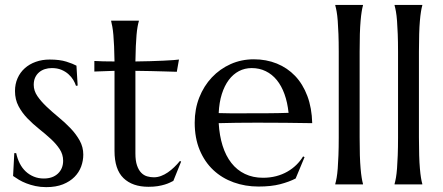

<svg xmlns="http://www.w3.org/2000/svg" viewBox="-20 -750 1802 781"><path d="M295.9 -401.9 289.1 -400.9Q285.6 -412.1 278.1 -424.8Q270.5 -437.5 258.5 -448.2Q246.6 -459 229.7 -466.1Q212.9 -473.1 190.9 -473.1Q175.8 -473.1 162.4 -468.8Q148.9 -464.4 138.9 -455.8Q128.9 -447.3 123 -434.6Q117.2 -421.9 117.2 -404.8Q117.2 -380.9 132.1 -359.1Q147 -337.4 169.4 -316.2Q191.9 -294.9 218 -273.4Q244.1 -252 266.6 -228.5Q289.1 -205.1 304 -178.5Q318.8 -151.9 318.8 -121.1Q318.8 -96.2 310.1 -72.5Q301.3 -48.8 283 -30.3Q264.6 -11.7 236.1 -0.2Q207.5 11.2 168 11.2Q144.5 11.2 124.3 6.8Q104 2.4 87.2 -4.2Q70.3 -10.7 56.9 -18.8Q43.5 -26.9 33.2 -34.2L38.1 -127H45.9Q50.8 -104 60.5 -85Q70.3 -65.9 84.7 -52.5Q99.1 -39.1 117.7 -31.5Q136.2 -23.9 158.2 -23.9Q194.3 -23.9 215.6 -43.9Q236.8 -64 236.8 -96.2Q236.8 -122.1 222.4 -143.8Q208 -165.5 186 -185.5Q164.1 -205.6 138.9 -225.6Q113.8 -245.6 91.8 -268.3Q69.8 -291 55.4 -318.1Q41 -345.2 41 -379.9Q41 -408.2 51.5 -431.9Q62 -455.6 80.8 -472.4Q99.6 -489.3 125.5 -498.5Q151.4 -507.8 182.1 -507.8Q222.7 -507.8 249.8 -499.3Q276.9 -490.7 291 -482.9Z M606 -28.8Q620.6 -28.8 635 -34.2Q649.4 -39.6 662.8 -48.8Q676.3 -58.1 688.7 -70.1Q701.2 -82 711.9 -95.2L716.8 -92.8L685.1 -14.2Q679.2 -11.2 670.7 -7.1Q662.1 -2.9 650.1 0.7Q638.2 4.4 622.1 7.1Q606 9.8 584 9.8Q518.6 9.8 482.2 -25.6Q445.8 -61 445.8 -136.2V-461.9L363.8 -459V-502Q378.9 -501 399.9 -500.5Q420.9 -500 445.8 -500Q445.3 -534.7 444.1 -561.3Q442.9 -587.9 441.2 -607.7Q439.5 -627.4 437 -641.1Q434.6 -654.8 432.1 -664.1V-666H544.9V-664.1Q542 -654.8 539.6 -641.1Q537.1 -627.4 535.4 -607.9Q533.7 -588.4 532.5 -561.8Q531.2 -535.2 530.8 -500Q561.5 -500.5 591.1 -501.2Q620.6 -502 644.8 -503.2Q668.9 -504.4 685.8 -505.6Q702.6 -506.8 708 -507.8L699.2 -458Q674.3 -458.5 647 -459.5Q623.5 -460.4 593.3 -460.9Q563 -461.4 530.8 -461.9V-126Q530.8 -95.7 537.4 -76.9Q543.9 -58.1 554.4 -47.4Q564.9 -36.6 578.4 -32.7Q591.8 -28.8 606 -28.8Z M1031.7 8.8Q977.5 8.8 930.2 -8.3Q882.8 -25.4 847.7 -58.3Q812.5 -91.3 792.2 -139.9Q772 -188.5 772 -251Q772 -306.2 790.5 -353.3Q809.1 -400.4 841.8 -435.1Q874.5 -469.7 918.2 -489.3Q961.9 -508.8 1012.7 -508.8Q1063 -508.8 1106 -491.5Q1148.9 -474.1 1180.4 -441.2Q1211.9 -408.2 1230.2 -359.6Q1248.5 -311 1250 -249Q1194.8 -250 1139.6 -250.5Q1084.5 -251 1024.9 -251Q982.4 -251 942.1 -250.5Q901.9 -250 869.6 -249Q872.6 -198.2 885.5 -157.2Q898.4 -116.2 921.1 -87.2Q943.8 -58.1 976.3 -42.5Q1008.8 -26.9 1049.8 -26.9Q1078.1 -26.9 1103.3 -33.4Q1128.4 -40 1148.9 -51.8Q1169.4 -63.5 1185.5 -79.3Q1201.7 -95.2 1212.9 -113.8L1218.8 -110.8L1182.6 -23.9Q1156.2 -10.3 1119.6 -0.7Q1083 8.8 1031.7 8.8ZM966.8 -289.1Q1015.6 -289.1 1064.7 -289.3Q1113.8 -289.6 1153.8 -291Q1149.4 -333.5 1137.2 -367.2Q1125 -400.9 1106 -424.3Q1086.9 -447.8 1061 -460.4Q1035.2 -473.1 1003.9 -473.1Q975.6 -473.1 951.9 -460.7Q928.2 -448.2 910.6 -424.8Q893.1 -401.4 882.3 -367.4Q871.6 -333.5 869.6 -290Q891.6 -289.1 916 -289.1Q940.4 -289.1 966.8 -289.1Z M1357.9 -539.1Q1357.9 -580.6 1356.7 -611.6Q1355.5 -642.6 1353.8 -665Q1352.1 -687.5 1349.4 -702.6Q1346.7 -717.8 1343.8 -728V-730H1456.5V-728Q1453.6 -717.8 1451.2 -702.6Q1448.7 -687.5 1446.8 -665Q1444.8 -642.6 1443.8 -611.6Q1442.9 -580.6 1442.9 -539.1V-190.9Q1442.9 -149.4 1443.8 -118.4Q1444.8 -87.4 1446.8 -64.9Q1448.7 -42.5 1451.2 -27.3Q1453.6 -12.2 1456.5 -2V0H1343.8V-2Q1346.7 -12.2 1349.4 -27.3Q1352.1 -42.5 1353.8 -64.9Q1355.5 -87.4 1356.7 -118.4Q1357.9 -149.4 1357.9 -190.9Z M1599.1 -539.1Q1599.1 -580.6 1597.9 -611.6Q1596.7 -642.6 1595 -665Q1593.3 -687.5 1590.6 -702.6Q1587.9 -717.8 1585 -728V-730H1697.8V-728Q1694.8 -717.8 1692.4 -702.6Q1689.9 -687.5 1688 -665Q1686 -642.6 1685.1 -611.6Q1684.1 -580.6 1684.1 -539.1V-190.9Q1684.1 -149.4 1685.1 -118.4Q1686 -87.4 1688 -64.9Q1689.9 -42.5 1692.4 -27.3Q1694.8 -12.2 1697.8 -2V0H1585V-2Q1587.9 -12.2 1590.6 -27.3Q1593.3 -42.5 1595 -64.9Q1596.7 -87.4 1597.9 -118.4Q1599.1 -149.4 1599.1 -190.9Z"/></svg>

Font: Marcellus
Style: Regular
Weight: 400
Designer: Astigmatic (AOETI)
Foundry: Astigmatic (AOETI)
Version: Version 1.000